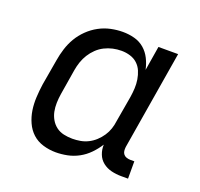

<svg xmlns="http://www.w3.org/2000/svg" viewBox="-101 -650 802 770"><g transform="rotate(20 300.0 -265.0)"><path d="M210 8Q210 8 210 8Q210 8 210 8Q182 8 155.5 0Q129 -8 110 -25.5Q91 -43 80 -67.5Q69 -92 65 -118.5Q61 -145 62.5 -173.5Q64 -202 68 -230L87 -340Q91 -365 99 -390.5Q107 -416 120.5 -439Q134 -462 154 -481.5Q174 -501 198 -514Q222 -527 248 -532.5Q274 -538 299 -538Q325 -538 349 -531.5Q373 -525 391 -509.5Q409 -494 420 -472Q431 -450 436 -426L453 -530H537L467 -108Q466 -99 467 -91Q468 -83 473 -77Q478 -71 486 -68.5Q494 -66 502 -66H519V8H490Q468 8 447.5 3Q427 -2 411 -14.5Q395 -27 387.5 -46.5Q380 -66 381 -87Q367 -65 348.5 -46Q330 -27 307 -14.5Q284 -2 259 3Q234 8 210 8ZM254 -66Q271 -66 288 -69Q305 -72 321 -80Q337 -88 350.5 -100.5Q364 -113 374 -128Q384 -143 389.5 -159.5Q395 -176 397 -193L416 -303Q419 -322 420 -341Q421 -360 418 -378.5Q415 -397 408 -413.5Q401 -430 388 -442Q375 -454 357 -459.5Q339 -465 320 -465Q301 -465 283 -461Q265 -457 248 -448.5Q231 -440 217 -426.5Q203 -413 193 -397Q183 -381 177 -363.5Q171 -346 168 -328L150 -218Q147 -199 146.5 -180Q146 -161 149.5 -143.5Q153 -126 162 -110.5Q171 -95 185 -84.5Q199 -74 217 -70Q235 -66 254 -66Z"/></g></svg>

Font: Iosevka Slab Extended
Style: Italic
Weight: 400
Width: 7
Italic angle: -9°
Monospace: yes
Designer: Belleve Invis
Foundry: Belleve Invis
Version: Version 11.1.0; ttfautohint (v1.8.3)